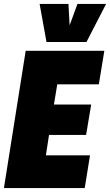

<svg xmlns="http://www.w3.org/2000/svg" viewBox="-31 -959 561 979"><path d="M-11 0 100 -700H501L473 -529H261L244 -426H434L408 -271H219L203 -167H428L401 0ZM510 -939 410 -745H206L171 -939H318L324 -830L364 -939Z"/></svg>

Font: Georama SemiCondensed Black
Style: Italic
Weight: 900
Width: 4
Italic angle: -9°
Designer: Jean-Baptiste Levee
Foundry: Production Type
Version: Version 1.000